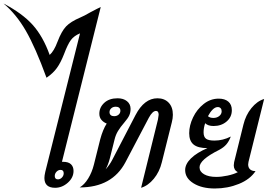

<svg xmlns="http://www.w3.org/2000/svg" viewBox="-167 -1064 1538 1094"><path d="M252 -90Q252 -52 219.5 -23Q187 6 147 6Q86 6 86 -50Q86 -63 91 -85L289 -874Q255 -860 237 -836Q219 -812 198 -756Q179 -707 157 -676.5Q135 -646 98 -621Q35 -794 -20 -889Q-75 -984 -147 -1044Q-40 -988 19 -922.5Q78 -857 116 -751Q141 -773 161 -827Q184 -887 210 -914Q236 -941 290 -964Q312 -973 348 -994Q393 -1018 407 -1024L186 -142H193Q223 -142 237.5 -128Q252 -114 252 -90ZM196 -77Q196 -86 191.5 -91Q187 -96 178 -96Q165 -96 155 -85.5Q145 -75 145 -61Q145 -52 149.5 -47Q154 -42 163 -42Q176 -42 186 -52.5Q196 -63 196 -77Z M818 -410Q818 -390 812 -367L755 -139Q742 -85 709.5 -45.5Q677 -6 637 6L733 -383Q737 -405 737 -410Q737 -432 722 -432Q702 -432 681 -393L548 -140Q472 4 287 4Q314 -12 335.5 -47Q357 -82 368 -126L404 -270Q419 -326 441 -360Q423 -367 411 -381Q399 -395 399 -416Q399 -452 427 -478Q455 -504 503 -504Q536 -504 556.5 -487.5Q577 -471 577 -444Q577 -423 569.5 -406.5Q562 -390 543 -368Q518 -339 505 -317Q492 -295 486 -270L459 -162Q450 -127 435 -99Q458 -125 472 -152L605 -408Q655 -504 730 -504Q770 -504 794 -479Q818 -454 818 -410ZM457 -425Q457 -414 464 -408Q471 -402 483 -402Q499 -402 509 -411Q519 -420 519 -433Q519 -444 512 -450Q505 -456 493 -456Q477 -456 467 -447Q457 -438 457 -425Z M1247 -127Q1247 -109 1258 -99Q1269 -89 1289 -89Q1258 -42 1194 -16Q1130 10 1057 10Q983 10 935.5 -19.5Q888 -49 888 -95Q888 -129 921 -161.5Q954 -194 1015 -220Q961 -220 936 -240.5Q911 -261 911 -305Q911 -349 933 -395Q955 -441 993.5 -471.5Q1032 -502 1079 -502Q1114 -502 1134 -485Q1154 -468 1154 -436Q1154 -397 1124 -371.5Q1094 -346 1050 -346Q1018 -346 1002 -362Q993 -335 993 -310Q993 -284 1007 -273.5Q1021 -263 1055 -263Q1103 -263 1148 -286Q1138 -259 1122.5 -241Q1107 -223 1080 -209Q970 -154 970 -111Q970 -86 996 -71Q1022 -56 1065 -56Q1095 -56 1130 -63.5Q1165 -71 1188 -83Q1165 -95 1165 -122Q1165 -128 1167 -140L1220 -354Q1233 -408 1265.5 -448Q1298 -488 1338 -500L1249 -142Q1247 -132 1247 -127ZM1018 -402Q1029 -392 1049 -392Q1069 -392 1082.5 -403Q1096 -414 1096 -430Q1096 -441 1090 -447.5Q1084 -454 1074 -454Q1059 -454 1044.5 -439.5Q1030 -425 1018 -402Z"/></svg>

Font: Srisakdi
Style: Bold
Weight: 700
Designer: Cadson Demak Co.,Ltd.
Foundry: Cadson Demak Co.,Ltd.
Version: Version 1.000